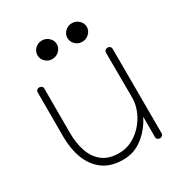

<svg xmlns="http://www.w3.org/2000/svg" viewBox="-163 -796 859 916"><g transform="rotate(-30 266.0 -338.5)"><path d="M364.3 -580.1Q342.3 -580.1 326.7 -595.2Q311 -610.4 311 -631.3Q311 -651.9 326.7 -667Q342.3 -682.1 364.3 -682.1Q386.2 -682.1 402.1 -667Q418 -651.9 418 -631.3Q418 -610.8 402.1 -595.5Q386.2 -580.1 364.3 -580.1ZM199.2 -580.1Q177.2 -580.1 161.6 -595.2Q146 -610.4 146 -631.3Q146 -651.9 161.6 -667Q177.2 -682.1 199.2 -682.1Q221.2 -682.1 237.1 -667Q252.9 -651.9 252.9 -631.3Q252.9 -610.8 237.1 -595.5Q221.2 -580.1 199.2 -580.1ZM473.1 -14.2V-13.7Q473.1 -4.9 467.3 -0.5Q461.4 3.9 454.6 3.9Q447.8 3.9 442.1 -0.5Q436.5 -4.9 436.5 -13.7V-125Q407.7 -68.4 360.6 -31.7Q313.5 4.9 252.4 4.9Q185.1 4.9 142.3 -26.9Q99.6 -58.6 79.1 -112.5Q58.6 -166.5 58.6 -232.9V-477.1Q58.6 -485.8 64.2 -490.2Q69.8 -494.6 76.7 -494.6Q83.5 -494.6 89.4 -490.2Q95.2 -485.8 95.2 -477.1V-232.9Q95.2 -177.2 110.6 -131.6Q126 -85.9 160.2 -59.1Q194.3 -32.2 250 -32.2Q301.8 -32.2 344 -61.8Q386.2 -91.3 411.4 -137.2Q436.5 -183.1 436.5 -231.9L435.5 -478Q435.5 -486.8 441.4 -491.5Q447.3 -496.1 454.1 -496.1Q460.9 -496.1 466.6 -491.5Q472.2 -486.8 472.2 -478Z"/></g></svg>

Font: Manjari Thin
Style: Regular
Weight: 100
Designer: Santhosh Thottingal <santhosh.thottingal@gmail.com>
Version: Version 2.000